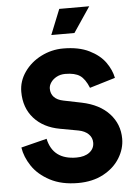

<svg xmlns="http://www.w3.org/2000/svg" viewBox="-64 -1031 775 1091"><g transform="rotate(-5 323.5 -485.5)"><path d="M33 -217 180 -254Q206 -133 340 -133Q387 -133 414.5 -154Q442 -175 442 -209Q442 -238 421.5 -258Q401 -278 365 -285L261 -304Q167 -321 113.5 -381Q60 -441 60 -532Q60 -593 96.5 -645Q133 -697 192.5 -727Q252 -757 318 -757Q407 -757 466.5 -727.5Q526 -698 557 -654.5Q588 -611 597 -565L451 -521Q430 -573 401 -592.5Q372 -612 318 -612Q290 -612 268.5 -600.5Q247 -589 235 -571.5Q223 -554 223 -536Q223 -507 241 -488Q259 -469 294 -462L397 -441Q498 -420 553 -360Q608 -300 608 -217Q608 -160 575.5 -107Q543 -54 481.5 -21Q420 12 337 12Q243 12 177 -23Q111 -58 76 -110.5Q41 -163 33 -217ZM316 -983H487L390 -839H258Z"/></g></svg>

Font: Eudoxus Sans ExtraBold
Style: Regular
Weight: 800
Designer: Stijn de Vries
Foundry: tokotype
Version: Version 2.005